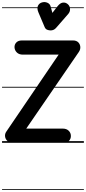

<svg xmlns="http://www.w3.org/2000/svg" viewBox="-25 -1401 843 1884"><path d="M101 0Q67 0 47.5 -18Q28 -36 24.8 -61.2Q21.5 -86.5 36 -108L550.5 -865H199.5Q162.5 -865 141.2 -885.2Q120 -905.5 117.5 -934Q115.5 -963.5 134.8 -983.8Q154 -1004 189 -1004H691Q724.5 -1004 742.8 -985.8Q761 -967.5 763 -941.2Q765 -915 748.5 -891L232.5 -139H592.5Q627.5 -139 649 -118.2Q670.5 -97.5 670.5 -66.5Q670.5 -39 652.5 -19.5Q634.5 0 597.5 0ZM101 0Q67 0 47.5 -18Q28 -36 24.8 -61.2Q21.5 -86.5 36 -108L550.5 -865H199.5Q162.5 -865 141.2 -885.2Q120 -905.5 117.5 -934Q115.5 -963.5 134.8 -983.8Q154 -1004 189 -1004H691Q724.5 -1004 742.8 -985.8Q761 -967.5 763 -941.2Q765 -915 748.5 -891L232.5 -139H592.5Q627.5 -139 649 -118.2Q670.5 -97.5 670.5 -66.5Q670.5 -39 652.5 -19.5Q634.5 0 597.5 0ZM472 -1102.5Q455 -1102.5 438.2 -1109Q421.5 -1115.5 413 -1135.5L352 -1279.5Q335.5 -1318.5 347.2 -1343.8Q359 -1369 386 -1377Q413 -1385.5 439.2 -1374.5Q465.5 -1363.5 472 -1337L489 -1274.5L539.5 -1339.5Q565.5 -1372.5 592.5 -1375.5Q619.5 -1378.5 641 -1359.5Q662 -1340 662.5 -1312.5Q663 -1285 644.5 -1264L524.5 -1126.5Q513.5 -1114 499.8 -1108.2Q486 -1102.5 472 -1102.5ZM-5 455H798V463H-5ZM-5 -16H798V0H-5ZM-5 -549H798V-541H-5ZM-5 -1329H798V-1321H-5Z"/></svg>

Font: Edu SA Dotted Guide
Style: Regular
Weight: 400
Designer: Tina and Corey Anderson, Eben Sorkin, Mirko Velimirovic
Foundry: Google for Education
Version: Version 2.000